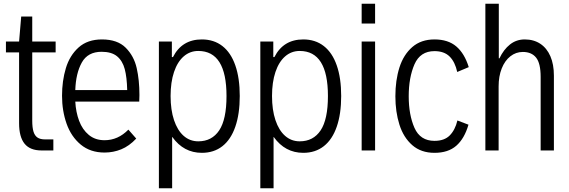

<svg xmlns="http://www.w3.org/2000/svg" viewBox="-20 -804 3042 1026"><path d="M82 -145.5V-523.9H11.7V-582H82L93.3 -715.8H152.3V-582H277.3V-523.9H152.3V-159.2Q152.3 -122.6 158.9 -100.8Q165.5 -79.1 180.2 -69.1Q194.8 -59.1 220.7 -59.1H265.1V0H201.7Q140.6 0 111.3 -36.1Q82 -72.3 82 -145.5Z M724.1 -261.2H382.3Q385.3 -205.1 402.8 -158.2Q420.4 -111.3 454.6 -83Q488.8 -54.7 538.6 -54.7Q610.8 -54.7 666 -111.3L708 -63.5Q670.4 -23.4 627.9 -6.1Q585.4 11.2 538.6 11.2Q462.9 11.2 411.6 -31.2Q360.4 -73.7 335.9 -142.8Q311.5 -211.9 311.5 -292Q311.5 -372.1 332 -439.9Q352.5 -507.8 400.1 -550.5Q447.8 -593.3 524.9 -593.3Q607.4 -593.3 651.6 -549.1Q695.8 -504.9 710.4 -440.4Q725.1 -376 725.1 -296.4Q725.1 -271.5 724.1 -261.2ZM382.3 -322.8H659.7Q658.2 -391.1 646.5 -435.1Q634.8 -479 605.5 -503.2Q576.2 -527.3 522.9 -527.3Q449.2 -527.3 417.2 -470Q385.3 -412.6 382.3 -322.8Z M829.1 -582H898.4V-499H904.3Q952.1 -593.3 1058.6 -593.3Q1123 -593.3 1168.5 -557.9Q1213.9 -522.5 1237.5 -454.6Q1261.2 -386.7 1261.2 -291Q1261.2 -195.3 1237.5 -127Q1213.9 -58.6 1168.5 -22.9Q1123 12.7 1058.6 12.7Q961.4 12.7 900.9 -71.8H899.9V202.1H829.1ZM1190.4 -291Q1190.4 -531.7 1039.6 -531.7Q995.1 -531.7 961.7 -502.7Q928.2 -473.6 909.9 -419.2Q891.6 -364.7 891.6 -291Q891.6 -216.8 909.9 -162.1Q928.2 -107.4 961.4 -78.1Q994.6 -48.8 1039.6 -48.8Q1112.3 -48.8 1151.4 -107.4Q1190.4 -166 1190.4 -291Z M1371.1 -582H1440.4V-499H1446.3Q1494.1 -593.3 1600.6 -593.3Q1665 -593.3 1710.4 -557.9Q1755.9 -522.5 1779.5 -454.6Q1803.2 -386.7 1803.2 -291Q1803.2 -195.3 1779.5 -127Q1755.9 -58.6 1710.4 -22.9Q1665 12.7 1600.6 12.7Q1503.4 12.7 1442.9 -71.8H1441.9V202.1H1371.1ZM1732.4 -291Q1732.4 -531.7 1581.5 -531.7Q1537.1 -531.7 1503.7 -502.7Q1470.2 -473.6 1451.9 -419.2Q1433.6 -364.7 1433.6 -291Q1433.6 -216.8 1451.9 -162.1Q1470.2 -107.4 1503.4 -78.1Q1536.6 -48.8 1581.5 -48.8Q1654.3 -48.8 1693.4 -107.4Q1732.4 -166 1732.4 -291Z M1912.6 -784.2H1984.4V-678.2H1912.6ZM1912.6 -582H1984.4V0H1912.6Z M2092.8 -289.6Q2092.8 -375 2114.5 -443.4Q2136.2 -511.7 2183.1 -552.5Q2230 -593.3 2301.8 -593.3Q2374.5 -593.3 2418.5 -555.7Q2462.4 -518.1 2484.9 -445.3L2423.3 -419.4Q2411.6 -473.1 2382.6 -502Q2353.5 -530.8 2301.8 -530.8Q2225.6 -530.8 2194.8 -460.2Q2164.1 -389.6 2164.1 -289.6Q2164.1 -190.4 2194.8 -120.8Q2225.6 -51.3 2301.8 -51.3Q2354.5 -51.3 2383.3 -80.3Q2412.1 -109.4 2424.3 -160.2L2483.4 -137.7Q2461.9 -63.5 2418.5 -25.4Q2375 12.7 2301.8 12.7Q2230 12.7 2183.1 -28.3Q2136.2 -69.3 2114.5 -137.7Q2092.8 -206.1 2092.8 -289.6Z M2573.7 -784.2H2645.5V-492.2H2648.9Q2671.4 -539.6 2705.3 -566.4Q2739.3 -593.3 2784.2 -593.3Q2832 -593.3 2867.2 -570.1Q2902.3 -546.9 2921.1 -503.4Q2939.9 -460 2939.9 -399.9V0H2869.1V-393.1Q2869.1 -465.3 2845 -495.8Q2820.8 -526.4 2773.9 -526.4Q2736.8 -526.4 2707.3 -503.2Q2677.7 -480 2661.1 -438.2Q2644.5 -396.5 2644.5 -342.3V0H2573.7Z"/></svg>

Font: Decalotype Light
Style: Regular
Weight: 300
Designer: Alfredo Marco Pradil
Foundry: Alfredo Marco Pradil
Version: Version 1.0